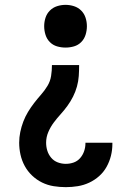

<svg xmlns="http://www.w3.org/2000/svg" viewBox="-20 -548 540 791"><path d="M251 223Q226 223 201 219Q176 215 153.5 204Q131 193 112.5 175.5Q94 158 82 136Q70 114 64.5 89.5Q59 65 59 40Q59 18 63.5 -4Q68 -26 76 -47Q84 -68 95.5 -87Q107 -106 120.5 -123.5Q134 -141 149 -158Q164 -175 175.5 -194Q187 -213 190.5 -235Q194 -257 194 -280H306Q306 -257 304.5 -235Q303 -213 297 -191.5Q291 -170 281 -150Q271 -130 257.5 -111.5Q244 -93 229 -76.5Q214 -60 201 -42.5Q188 -25 179 -4Q170 17 170 40Q170 57 175 73Q180 89 191 102Q202 115 218 121Q234 127 251 127Q268 127 283.5 121.5Q299 116 310 103.5Q321 91 326.5 75Q332 59 332 43V40H443V45Q443 70 437 94Q431 118 419 139.5Q407 161 388.5 177.5Q370 194 347.5 204.5Q325 215 300.5 219Q276 223 251 223ZM250 -352Q232 -352 215 -357Q198 -362 185.5 -374.5Q173 -387 167.5 -404.5Q162 -422 162 -440Q162 -458 167.5 -475Q173 -492 185.5 -504.5Q198 -517 215 -522.5Q232 -528 250 -528Q268 -528 285 -522.5Q302 -517 314.5 -504.5Q327 -492 332.5 -475Q338 -458 338 -440Q338 -422 332.5 -404.5Q327 -387 314.5 -374.5Q302 -362 285 -357Q268 -352 250 -352Z"/></svg>

Font: Iosevka Web
Style: Bold
Weight: 700
Monospace: yes
Designer: Belleve Invis
Foundry: Belleve Invis
Version: Version 28.0.3; ttfautohint (v1.8.3)